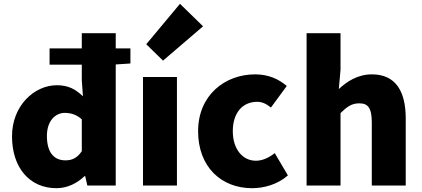

<svg xmlns="http://www.w3.org/2000/svg" viewBox="-20 -973 2214 1007"><path d="M323 -132C262 -132 226 -175 226 -260C226 -340 271 -381 320 -381C350 -381 382 -372 409 -347V-180C384 -143 357 -132 323 -132ZM240 -634H409V-552L415 -468C378 -503 341 -526 278 -526C160 -526 43 -419 43 -258C43 -95 134 14 276 14C332 14 384 -11 423 -49H427L438 0H587V-635L664 -640V-719H587V-799H409V-719H240Z M730 0H908V-569H730ZM835 -655 1045 -835 924 -953 747 -741Z M1302 14C1362 14 1434 -4 1490 -53L1421 -170C1392 -147 1358 -130 1322 -130C1253 -130 1201 -190 1201 -285C1201 -379 1250 -439 1329 -439C1353 -439 1375 -430 1401 -409L1484 -522C1441 -559 1387 -583 1318 -583C1159 -583 1019 -473 1019 -285C1019 -96 1142 14 1302 14Z M1588 0H1766V-380C1800 -413 1824 -431 1864 -431C1909 -431 1930 -409 1930 -330V0H2108V-352C2108 -494 2055 -583 1931 -583C1854 -583 1798 -544 1757 -506L1766 -607V-799H1588Z"/></svg>

Font: Noto Sans HK Black
Style: Regular
Weight: 900
Designer: Ryoko NISHIZUKA 西塚涼子 (kana, bopomofo & ideographs); Paul D. Hunt (Latin, Greek & Cyrillic); Sandoll Communications 산돌커뮤니
Foundry: Adobe
Version: Version 2.004;hotconv 1.0.118;makeotfexe 2.5.65603